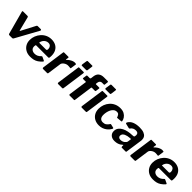

<svg xmlns="http://www.w3.org/2000/svg" viewBox="378 -2284 3835 3835"><g transform="rotate(45 2296.0 -366.0)"><path d="M572 -530Q582 -530 586.5 -521Q591 -512 587 -503L320 -17Q314 -6 307.5 -3Q301 0 288 0H217Q205 0 197 -7Q189 -14 188 -25L57 -510Q53 -530 71 -530H198Q206 -530 212 -523.5Q218 -517 219 -510L293 -214Q298 -199 309 -223L464 -518Q472 -530 485 -530H572Z M808 10Q736 10 682 -19.5Q628 -49 597.5 -101Q567 -153 567 -222Q567 -284 589.5 -340.5Q612 -397 652.5 -442.5Q693 -488 748.5 -514Q804 -540 871 -540Q940 -540 991.5 -512.5Q1043 -485 1071.5 -433Q1100 -381 1100 -307Q1100 -294 1099 -280Q1098 -266 1096 -251Q1095 -243 1090 -239.5Q1085 -236 1073 -236H736Q726 -236 723 -223Q720 -210 720 -193Q720 -145 751 -120Q782 -95 830 -95Q868 -95 901 -110.5Q934 -126 966 -161Q971 -166 976.5 -165.5Q982 -165 989 -162L1055 -131Q1075 -122 1062 -105Q1022 -61 983.5 -35.5Q945 -10 902.5 0Q860 10 808 10ZM935 -316Q945 -316 952 -324.5Q959 -333 959 -355Q959 -391 937.5 -418.5Q916 -446 872 -446Q839 -446 810 -429Q781 -412 762 -382.5Q743 -353 739 -316Z M1168 0Q1156 0 1151 -7.5Q1146 -15 1147 -25L1216 -516Q1217 -525 1220 -527.5Q1223 -530 1230 -530H1349Q1357 -530 1361 -525Q1365 -520 1363 -509L1356 -464Q1355 -454 1358.5 -453.5Q1362 -453 1369 -459Q1392 -484 1419.5 -502Q1447 -520 1474.5 -530Q1502 -540 1525 -540Q1545 -540 1555.5 -537Q1566 -534 1565 -525L1549 -413Q1548 -402 1545.5 -399Q1543 -396 1537 -397Q1517 -400 1498.5 -401Q1480 -402 1469 -402Q1449 -402 1427.5 -394.5Q1406 -387 1387 -373.5Q1368 -360 1355.5 -343.5Q1343 -327 1341 -311L1300 -19Q1298 -6 1293 -3Q1288 0 1274 0H1168Z M1726 -20Q1724 -6 1719 -3Q1714 0 1700 0H1594Q1581 0 1576.5 -7Q1572 -14 1573 -25L1642 -515Q1643 -525 1646 -527.5Q1649 -530 1657 -530H1784Q1791 -530 1793.5 -523Q1796 -516 1795 -508ZM1811 -615Q1809 -602 1803.5 -598Q1798 -594 1784 -594H1669Q1659 -594 1656 -602Q1653 -610 1655 -621L1670 -722Q1673 -742 1688 -742H1815Q1822 -742 1824.5 -735Q1827 -728 1825 -719Z M2219 -530Q2229 -530 2232 -526Q2235 -522 2233 -515L2223 -438Q2220 -424 2206 -424H2119Q2111 -424 2108 -409L2053 -14Q2052 -5 2049 -2.5Q2046 0 2038 0H1915Q1908 0 1903 -6.5Q1898 -13 1899 -22L1955 -416Q1957 -424 1949 -424H1872Q1864 -424 1862.5 -430Q1861 -436 1861 -444L1872 -517Q1873 -524 1876 -527Q1879 -530 1889 -530H1956Q1963 -530 1968 -535.5Q1973 -541 1974 -549L1982 -610Q1991 -675 2032 -708.5Q2073 -742 2143 -742H2244Q2255 -742 2261.5 -737Q2268 -732 2266 -723L2258 -651Q2257 -639 2242 -639H2190Q2168 -639 2150 -623.5Q2132 -608 2128 -583L2122 -541Q2121 -530 2134 -530H2219ZM2393 -20Q2391 -6 2386 -3Q2381 0 2367 0H2261Q2248 0 2243.5 -7Q2239 -14 2240 -25L2309 -515Q2310 -525 2313 -527.5Q2316 -530 2324 -530H2451Q2458 -530 2460.5 -523Q2463 -516 2462 -508ZM2478 -615Q2476 -602 2470.5 -598Q2465 -594 2451 -594H2336Q2326 -594 2323 -602Q2320 -610 2322 -621L2337 -722Q2340 -742 2355 -742H2482Q2489 -742 2491.5 -735Q2494 -728 2492 -719Z M2813 -540Q2879 -540 2922.5 -516Q2966 -492 2990.5 -455.5Q3015 -419 3021 -380Q3021 -372 3018.5 -369Q3016 -366 3006 -365L2905 -356Q2899 -355 2896 -361Q2893 -367 2891 -377Q2883 -394 2875 -408Q2867 -422 2853.5 -430.5Q2840 -439 2816 -439Q2776 -439 2747 -416.5Q2718 -394 2700 -358Q2682 -322 2673.5 -281.5Q2665 -241 2665 -206Q2665 -146 2690.5 -117.5Q2716 -89 2762 -89Q2809 -89 2838.5 -110.5Q2868 -132 2897 -176Q2901 -181 2913 -178L2984 -161Q2991 -160 2993.5 -153Q2996 -146 2992 -134Q2981 -114 2961 -89Q2941 -64 2910.5 -41.5Q2880 -19 2839.5 -4.5Q2799 10 2748 10Q2677 10 2623.5 -19.5Q2570 -49 2540.5 -101.5Q2511 -154 2511 -224Q2511 -286 2532.5 -343Q2554 -400 2593.5 -444.5Q2633 -489 2689 -514.5Q2745 -540 2813 -540Z M3355 -49Q3323 -18 3280.5 -4Q3238 10 3191 10Q3120 10 3080.5 -26.5Q3041 -63 3041 -120Q3041 -177 3070.5 -215.5Q3100 -254 3146.5 -278Q3193 -302 3248.5 -313Q3304 -324 3355 -325L3391 -328Q3410 -328 3413 -347L3416 -368Q3417 -372 3417 -376.5Q3417 -381 3417 -384Q3417 -414 3399 -429Q3381 -444 3348 -444Q3316 -444 3285 -431Q3254 -418 3231 -382Q3228 -377 3223.5 -375.5Q3219 -374 3209 -376L3112 -399Q3106 -401 3102.5 -408Q3099 -415 3107 -432Q3140 -488 3204 -514Q3268 -540 3356 -540Q3431 -540 3477 -522Q3523 -504 3544 -472Q3565 -440 3565 -397Q3565 -390 3564.5 -383Q3564 -376 3563 -368L3513 -18Q3512 -5 3509 -2.5Q3506 0 3495 0H3392Q3382 0 3379 -7Q3376 -14 3375 -26L3376 -52Q3374 -70 3355 -49ZM3398 -241Q3399 -249 3397.5 -251.5Q3396 -254 3388 -253L3352 -250Q3331 -249 3304 -243Q3277 -237 3252 -225.5Q3227 -214 3210.5 -194Q3194 -174 3194 -144Q3194 -121 3211 -106Q3228 -91 3259 -91Q3287 -91 3309.5 -99Q3332 -107 3348 -119Q3365 -132 3376 -146.5Q3387 -161 3389 -176Z M3640 0Q3628 0 3623 -7.5Q3618 -15 3619 -25L3688 -516Q3689 -525 3692 -527.5Q3695 -530 3702 -530H3821Q3829 -530 3833 -525Q3837 -520 3835 -509L3828 -464Q3827 -454 3830.5 -453.5Q3834 -453 3841 -459Q3864 -484 3891.5 -502Q3919 -520 3946.5 -530Q3974 -540 3997 -540Q4017 -540 4027.5 -537Q4038 -534 4037 -525L4021 -413Q4020 -402 4017.5 -399Q4015 -396 4009 -397Q3989 -400 3970.5 -401Q3952 -402 3941 -402Q3921 -402 3899.5 -394.5Q3878 -387 3859 -373.5Q3840 -360 3827.5 -343.5Q3815 -327 3813 -311L3772 -19Q3770 -6 3765 -3Q3760 0 3746 0H3640Z M4275 10Q4203 10 4149 -19.5Q4095 -49 4064.5 -101Q4034 -153 4034 -222Q4034 -284 4056.5 -340.5Q4079 -397 4119.5 -442.5Q4160 -488 4215.5 -514Q4271 -540 4338 -540Q4407 -540 4458.5 -512.5Q4510 -485 4538.5 -433Q4567 -381 4567 -307Q4567 -294 4566 -280Q4565 -266 4563 -251Q4562 -243 4557 -239.5Q4552 -236 4540 -236H4203Q4193 -236 4190 -223Q4187 -210 4187 -193Q4187 -145 4218 -120Q4249 -95 4297 -95Q4335 -95 4368 -110.5Q4401 -126 4433 -161Q4438 -166 4443.5 -165.5Q4449 -165 4456 -162L4522 -131Q4542 -122 4529 -105Q4489 -61 4450.5 -35.5Q4412 -10 4369.5 0Q4327 10 4275 10ZM4402 -316Q4412 -316 4419 -324.5Q4426 -333 4426 -355Q4426 -391 4404.5 -418.5Q4383 -446 4339 -446Q4306 -446 4277 -429Q4248 -412 4229 -382.5Q4210 -353 4206 -316Z"/></g></svg>

Font: Libre Franklin
Style: Bold Italic
Weight: 700
Italic angle: -8°
Designer: Pablo Impallari, Rodrigo Fuenzalida, Nhung Nguyen
Foundry: Impallari Type
Version: Version 3.000